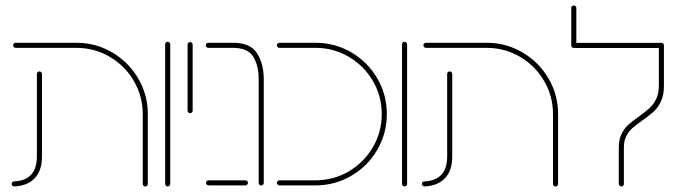

<svg xmlns="http://www.w3.org/2000/svg" viewBox="-20 -674 2465 698"><path d="M22.2 -5.6Q22.2 -9.3 24.8 -11.9Q27.4 -14.4 31.1 -14.4Q114.1 -18.5 114.1 -105.2V-405.2Q114.1 -408.9 116.9 -411.7Q119.6 -414.4 123.3 -414.4Q127 -414.4 129.8 -411.7Q132.6 -408.9 132.6 -405.2V-105.2Q132.6 -54.4 106.7 -26.5Q80.7 1.5 32.2 3.7Q28.5 4.1 25.4 1.3Q22.2 -1.5 22.2 -5.6ZM508.1 4.1Q504.4 4.1 501.7 1.3Q498.9 -1.5 498.9 -5.6V-259.3Q498.9 -324.4 466.5 -379.8Q434.1 -435.2 378.7 -467.6Q323.3 -500 258.1 -500H37Q33.3 -500 30.6 -502.8Q27.8 -505.6 27.8 -509.3Q27.8 -513.3 30.6 -515.9Q33.3 -518.5 37 -518.5H258.1Q328.1 -518.5 387.8 -483.5Q447.4 -448.5 482.4 -388.9Q517.4 -329.3 517.4 -259.3V-5.6Q517.4 -1.5 514.6 1.3Q511.9 4.1 508.1 4.1Z M580.4 -5.6V-513Q580.4 -516.7 583.1 -519.4Q585.9 -522.2 589.6 -522.2Q593.3 -522.2 596.1 -519.4Q598.9 -516.7 598.9 -513V-5.6Q598.9 -1.9 596.3 0.9Q593.7 3.7 589.6 3.7Q585.9 3.7 583.1 0.9Q580.4 -1.9 580.4 -5.6Z M661.9 -271.9V-511.9Q661.9 -515.6 664.6 -518.3Q667.4 -521.1 671.1 -521.1Q674.8 -521.1 677.6 -518.3Q680.4 -515.6 680.4 -511.9V-271.9Q680.4 -268.1 677.8 -265.4Q675.2 -262.6 671.1 -262.6Q667.4 -262.6 664.6 -265.4Q661.9 -268.1 661.9 -271.9Z M920.4 -9.3V-385.9Q920.4 -435.9 900.6 -468Q880.7 -500 826.7 -500H737.4Q733.7 -500 730.9 -502.8Q728.1 -505.6 728.1 -509.3Q728.1 -513.3 730.9 -515.9Q733.7 -518.5 737.4 -518.5H826.7Q890.7 -518.5 914.8 -480Q938.9 -441.5 938.9 -385.9V-9.3Q938.9 -5.2 936.1 -2.4Q933.3 0.4 929.6 0.4Q925.9 0.4 923.1 -2.4Q920.4 -5.2 920.4 -9.3ZM728.9 -9.3Q728.9 -13.3 731.7 -15.9Q734.4 -18.5 738.1 -18.5H872.2Q875.9 -18.5 878.7 -15.7Q881.5 -13 881.5 -9.3Q881.5 -5.6 878.7 -2.8Q875.9 0 872.2 0H738.1Q734.4 0 731.7 -2.8Q728.9 -5.6 728.9 -9.3Z M986.7 -9.3Q986.7 -13.3 989.4 -15.9Q992.2 -18.5 995.9 -18.5H1127Q1192.6 -18.5 1247.8 -50.9Q1303 -83.3 1335.4 -138.5Q1367.8 -193.7 1367.8 -259.3Q1367.8 -324.8 1335.4 -380Q1303 -435.2 1247.8 -467.6Q1192.6 -500 1127 -500H995.9Q992.2 -500 989.4 -502.8Q986.7 -505.6 986.7 -509.3Q986.7 -513.3 989.4 -515.9Q992.2 -518.5 995.9 -518.5H1127Q1197.4 -518.5 1257 -483.7Q1316.7 -448.9 1351.5 -389.3Q1386.3 -329.6 1386.3 -259.3Q1386.3 -188.9 1351.5 -129.3Q1316.7 -69.6 1257 -34.8Q1197.4 0 1127 0H995.9Q992.2 0 989.4 -2.8Q986.7 -5.6 986.7 -9.3Z M1441.5 -5.6V-513Q1441.5 -516.7 1444.3 -519.4Q1447 -522.2 1450.7 -522.2Q1454.4 -522.2 1457.2 -519.4Q1460 -516.7 1460 -513V-5.6Q1460 -1.9 1457.4 0.9Q1454.8 3.7 1450.7 3.7Q1447 3.7 1444.3 0.9Q1441.5 -1.9 1441.5 -5.6Z M1513.7 -5.6Q1513.7 -9.3 1516.3 -11.9Q1518.9 -14.4 1522.6 -14.4Q1605.6 -18.5 1605.6 -105.2V-405.2Q1605.6 -408.9 1608.3 -411.7Q1611.1 -414.4 1614.8 -414.4Q1618.5 -414.4 1621.3 -411.7Q1624.1 -408.9 1624.1 -405.2V-105.2Q1624.1 -54.4 1598.1 -26.5Q1572.2 1.5 1523.7 3.7Q1520 4.1 1516.9 1.3Q1513.7 -1.5 1513.7 -5.6ZM1999.6 4.1Q1995.9 4.1 1993.1 1.3Q1990.4 -1.5 1990.4 -5.6V-259.3Q1990.4 -324.4 1958 -379.8Q1925.6 -435.2 1870.2 -467.6Q1814.8 -500 1749.6 -500H1528.5Q1524.8 -500 1522 -502.8Q1519.3 -505.6 1519.3 -509.3Q1519.3 -513.3 1522 -515.9Q1524.8 -518.5 1528.5 -518.5H1749.6Q1819.6 -518.5 1879.3 -483.5Q1938.9 -448.5 1973.9 -388.9Q2008.9 -329.3 2008.9 -259.3V-5.6Q2008.9 -1.5 2006.1 1.3Q2003.3 4.1 1999.6 4.1Z M2229.6 -5.6V-138.9Q2229.6 -166.7 2239.4 -186.7Q2249.3 -206.7 2263.7 -220Q2278.1 -233.3 2302.6 -250.4Q2326.7 -267.8 2341.1 -280.9Q2355.6 -294.1 2365.4 -313.9Q2375.2 -333.7 2375.2 -361.5V-508.9H2393.7V-361.5Q2393.7 -328.5 2382.8 -305.4Q2371.9 -282.2 2356.1 -268Q2340.4 -253.7 2314.4 -235.6Q2291.5 -219.3 2278.7 -208Q2265.9 -196.7 2257 -179.6Q2248.1 -162.6 2248.1 -138.9V-5.6Q2248.1 -1.9 2245.6 0.9Q2243 3.7 2238.9 3.7Q2235.2 3.7 2232.4 0.9Q2229.6 -1.9 2229.6 -5.6ZM2065.9 -654.1Q2070 -654.1 2072.6 -651.5Q2075.2 -648.9 2075.2 -644.8V-508.9H2056.7V-644.8Q2056.7 -648.9 2059.4 -651.5Q2062.2 -654.1 2065.9 -654.1ZM2056.7 -508.9Q2056.7 -513 2059.4 -515.6Q2062.2 -518.1 2065.9 -518.1H2384.4Q2388.5 -518.1 2391.1 -515.6Q2393.7 -513 2393.7 -508.9Q2393.7 -505.2 2391.1 -502.4Q2388.5 -499.6 2384.4 -499.6H2065.9Q2062.2 -499.6 2059.4 -502.4Q2056.7 -505.2 2056.7 -508.9Z"/></svg>

Font: 26F Galaxy Hebrew Hairline
Style: Regular
Weight: 50
Designer: C₂₉H₂₅N₃O₅
Version: Version 1.000